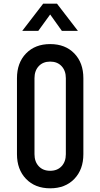

<svg xmlns="http://www.w3.org/2000/svg" viewBox="-20 -1005 544 1041"><path d="M252 16Q170.5 16 121.2 -35Q72 -86 72 -169V-581Q72 -664.5 121.2 -715.2Q170.5 -766 252 -766Q334 -766 383 -715.2Q432 -664.5 432 -581V-169Q432 -86 383 -35Q334 16 252 16ZM252 -79Q291 -79 314 -103.8Q337 -128.5 337 -169V-581Q337 -621.5 314 -646.2Q291 -671 252 -671Q213 -671 190 -646.2Q167 -621.5 167 -581V-169Q167 -128.5 190 -103.8Q213 -79 252 -79ZM100.5 -837.5 214 -985H289L402.5 -837.5H315.5L252 -926.5L187.5 -837.5Z"/></svg>

Font: Mohave Light Medium
Style: Regular
Weight: 500
Version: Version 2.003